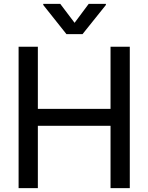

<svg xmlns="http://www.w3.org/2000/svg" viewBox="-20 -968 764 988"><path d="M75.7 0V-727.5H174.8V-407.7H548.8V-727.5H647.9V0H548.8V-320.8H174.8V0ZM290 -948.2 363.8 -850.6 436.5 -948.2H524.9V-942.4L404.8 -792.5H321.8L202.6 -942.4V-948.2Z"/></svg>

Font: Inter Cardless Tabular
Style: Regular
Weight: 400
Designer: Rasmus Andersson
Foundry: rsms
Version: Version 4.000;git-4fc901f